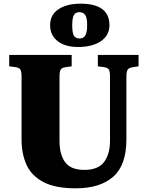

<svg xmlns="http://www.w3.org/2000/svg" viewBox="-20 -1008 802 1042"><path d="M391 14Q280 14 215.5 -20Q151 -54 124 -113.5Q97 -173 97 -250V-594Q97 -620 90.5 -630.5Q84 -641 62 -644L30 -648V-710H369V-648L333 -643Q315 -640 309 -629.5Q303 -619 303 -593V-243Q303 -169 333.5 -127.5Q364 -86 438 -86Q513 -86 545 -129Q577 -172 577 -244V-594Q577 -621 570.5 -631Q564 -641 542 -644L511 -648V-710H732V-648L699 -643Q679 -640 672.5 -629.5Q666 -619 666 -591V-251Q666 -112 594.5 -49Q523 14 391 14ZM404 -753Q333 -753 292.5 -785Q252 -817 252 -871Q252 -928 297.5 -958Q343 -988 417 -988Q574 -988 574 -871Q574 -816 527.5 -784.5Q481 -753 404 -753ZM412 -799Q432 -799 442.5 -815Q453 -831 453 -871Q453 -914 441.5 -928Q430 -942 411 -942Q390 -942 381 -926.5Q372 -911 372 -871Q372 -828 381.5 -813.5Q391 -799 412 -799Z"/></svg>

Font: Literata 36pt ExtraBold
Style: Regular
Weight: 800
Designer: Latin by Veronika Burian and Jose Scaglione. Greek by Irene Vlachou. Cyrillic by Vera Evstafieva.
Foundry: TypeTogether
Version: Version 3.002